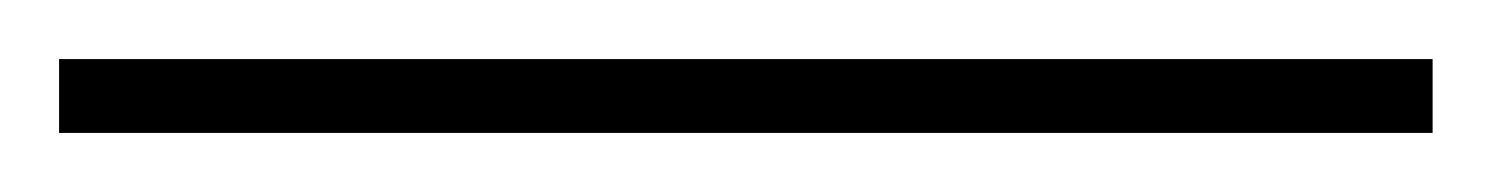

<svg xmlns="http://www.w3.org/2000/svg" viewBox="-23 -898 505 65"><path d="M462 -853H-3V-878H462Z"/></svg>

Font: Noto Sans Kannada UI SemiCondensed Thin
Style: Regular
Weight: 100
Width: 4
Designer: Jelle Bosma - Monotype Design Team
Foundry: Monotype Imaging Inc.
Version: Version 2.005; ttfautohint (v1.8.4.7-5d5b)